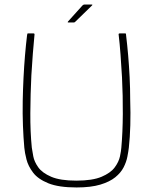

<svg xmlns="http://www.w3.org/2000/svg" viewBox="-20 -820 674 845"><path d="M317 5Q238 5 192.5 -13.5Q147 -32 125.5 -60.5Q104 -89 96.5 -118.5Q89 -148 87 -170Q83 -214 81 -267Q79 -320 80 -376Q81 -427 83.5 -477.5Q86 -528 90 -575.5Q94 -623 99 -664Q99 -666 100 -669.5Q101 -673 102 -673Q109 -673 115 -673Q121 -673 128 -673Q130 -673 131 -672Q132 -671 132 -669Q128 -629 124.5 -583.5Q121 -538 118 -488Q114 -406 113.5 -322.5Q113 -239 120 -170Q122 -156 126.5 -132Q131 -108 148.5 -83.5Q166 -59 205.5 -42Q245 -25 316 -25Q387 -25 427 -42Q467 -59 485 -83.5Q503 -108 508 -132Q513 -156 514 -170Q520 -237 520.5 -317.5Q521 -398 517 -479Q514 -531 510.5 -579Q507 -627 502 -669Q502 -671 503.5 -672Q505 -673 506 -673Q513 -673 519 -673Q525 -673 532 -673Q534 -673 534.5 -669.5Q535 -666 535 -664Q540 -623 544 -576.5Q548 -530 550.5 -480.5Q553 -431 553 -381Q555 -323 553.5 -269Q552 -215 547 -170Q545 -153 540.5 -130Q536 -107 524 -83.5Q512 -60 487.5 -40Q463 -20 421.5 -7.5Q380 5 317 5ZM305 -721H281Q278 -721 278 -722.5Q278 -724 279 -725L343 -796Q345 -798 347 -799Q349 -800 351 -800H384Q386 -800 386.5 -799Q387 -798 385 -796L311 -724Q310 -723 308.5 -722Q307 -721 305 -721Z"/></svg>

Font: Glory Thin
Style: Regular
Weight: 100
Designer: Robert Leuschke
Foundry: Robert Leuschke
Version: Version 1.011